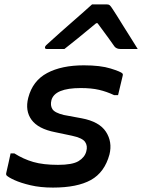

<svg xmlns="http://www.w3.org/2000/svg" viewBox="-20 -840 644 870"><path d="M243 -93Q308 -93 336 -110Q364 -127 371 -154Q378 -179 365.5 -197Q353 -215 306 -225L230 -241Q153 -256 123 -297Q93 -338 108 -397Q128 -474 193.5 -509Q259 -544 360 -544Q435 -544 481.5 -529.5Q528 -515 535 -507Q538 -503 536 -497Q531 -474 525.5 -453Q520 -432 515 -409H497Q463 -425 428.5 -433Q394 -441 346 -441Q228 -441 213 -386Q207 -362 217.5 -345.5Q228 -329 269 -319L350 -304Q430 -289 460 -243Q490 -197 476 -140Q454 -59 392 -24.5Q330 10 220 10Q163 10 118.5 -0.5Q74 -11 45.5 -24Q17 -37 9 -46Q7 -50 8 -55Q14 -82 19 -103.5Q24 -125 28 -145H45Q86 -119 131 -106Q176 -93 243 -93ZM397 -820H465Q473 -820 477.5 -816Q482 -812 491 -798Q497 -789 510 -768.5Q523 -748 539.5 -721Q556 -694 573.5 -667Q591 -640 604 -618H526Q508 -618 499 -629Q492 -640 472 -667Q452 -694 422 -735H416Q368 -695 334 -667.5Q300 -640 272 -618H192Q182 -618 184 -627Q185 -631 189.5 -635.5Q194 -640 211 -655Q226 -669 251.5 -691.5Q277 -714 305.5 -739Q334 -764 359 -786Q384 -808 397 -820Z"/></svg>

Font: Recursive Sn Lnr St Med
Style: Italic
Weight: 500
Italic angle: -15°
Version: Version 1.079;hotconv 1.0.112;makeotfexe 2.5.65598; ttfautoh